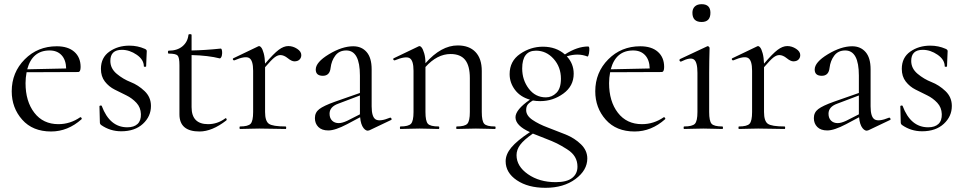

<svg xmlns="http://www.w3.org/2000/svg" viewBox="-20 -616 4610 917"><path d="M363 -56Q364 -57 366.5 -55.5Q369 -54 370 -51.5Q371 -49 370 -47Q304 12 224 12Q136 12 86 -44.5Q36 -101 36 -180Q36 -270 98 -332.5Q160 -395 251 -395Q305 -395 335 -368.5Q365 -342 365 -296Q365 -272 353 -272L107 -271Q102 -244 102 -219Q102 -132 144 -77.5Q186 -23 259 -23Q315 -23 363 -56ZM217 -375Q134 -375 110 -285L296 -289Q295 -330 274 -352.5Q253 -375 217 -375Z M507 -325Q507 -289 537.5 -263.5Q568 -238 604 -224Q640 -210 670.5 -181Q701 -152 701 -110Q701 -60 662.5 -24.5Q624 11 559 11Q506 11 463 -19Q457 -24 457 -31L455 -109Q455 -111 460 -112Q465 -113 466 -110Q504 -8 588 -8Q620 -8 637 -24Q654 -40 653 -71Q652 -103 631.5 -125Q611 -147 583.5 -160.5Q556 -174 528 -188Q500 -202 481 -226.5Q462 -251 462 -287Q462 -341 502.5 -369.5Q543 -398 598 -398Q637 -398 671 -383Q681 -379 681 -372Q681 -362 679.5 -338Q678 -314 678 -299Q678 -297 672.5 -297Q667 -297 667 -299Q667 -331 633 -354.5Q599 -378 562 -378Q507 -378 507 -325Z M1055 -50Q1059 -54 1062 -48Q1064 -44 1061 -41Q993 12 933 12Q837 12 837 -70V-305Q837 -341 828.5 -350.5Q820 -360 786 -360Q782 -360 782 -367Q782 -374 786 -374Q826 -374 851 -394.5Q876 -415 880 -449Q880 -453 887.5 -453Q895 -453 895 -449V-375Q958 -376 1034 -384Q1041 -384 1041 -362Q1041 -357 1039.5 -350.5Q1038 -344 1035 -340.5Q1032 -337 1030 -337Q975 -351 895 -353V-104Q895 -23 974 -23Q1018 -23 1055 -50Z M1419 -353Q1419 -340 1410.5 -331.5Q1402 -323 1386 -323Q1373 -323 1354.5 -338Q1336 -353 1319 -353Q1306 -353 1291.5 -342Q1277 -331 1246 -295V-81Q1246 -38 1264 -25Q1282 -12 1344 -12Q1347 -12 1347 -6Q1347 0 1344 0Q1327 0 1284.5 -1Q1242 -2 1218 -2Q1199 -2 1168 -1Q1137 0 1126 0Q1124 0 1124 -6Q1124 -12 1126 -12Q1165 -12 1177 -25Q1189 -38 1189 -81V-278Q1189 -328 1170 -339Q1151 -350 1100 -328Q1097 -327 1094.5 -329Q1092 -331 1092 -334Q1092 -337 1095 -338L1214 -395Q1220 -398 1227 -390Q1234 -382 1239.5 -361.5Q1245 -341 1246 -312Q1287 -360 1311 -378Q1335 -396 1357 -396Q1379 -396 1399 -383Q1419 -370 1419 -353Z M1843 -54Q1847 -55 1849.5 -50Q1852 -45 1848 -43L1745 6Q1730 13 1716.5 -4Q1703 -21 1700 -56L1638 -23Q1581 7 1548 7Q1517 7 1500.5 -9.5Q1484 -26 1484 -52Q1484 -79 1505 -95Q1526 -111 1579 -130L1699 -172V-255Q1699 -375 1634 -375Q1600 -375 1581.5 -350.5Q1563 -326 1559 -292Q1555 -254 1522 -254Q1488 -254 1488 -284Q1488 -319 1551 -357Q1614 -395 1667 -395Q1707 -395 1731 -367.5Q1755 -340 1755 -285V-108Q1755 -57 1774.5 -45.5Q1794 -34 1843 -54ZM1638 -39 1699 -70V-76V-160L1596 -121Q1554 -106 1554 -73Q1554 -52 1566 -40Q1578 -28 1598 -28Q1614 -28 1638 -39Z M2344 -12Q2347 -12 2347 -6Q2347 0 2344 0Q2333 0 2302 -1Q2271 -2 2253 -2Q2234 -2 2203 -1Q2172 0 2161 0Q2159 0 2159 -6Q2159 -12 2161 -12Q2200 -12 2212 -25Q2224 -38 2224 -81V-243Q2224 -302 2201.5 -330Q2179 -358 2132 -358Q2068 -358 2012 -296V-81Q2012 -38 2023.5 -25Q2035 -12 2075 -12Q2078 -12 2078 -6Q2078 0 2075 0Q2064 0 2033 -1Q2002 -2 1984 -2Q1965 -2 1934 -1Q1903 0 1892 0Q1890 0 1890 -6Q1890 -12 1892 -12Q1931 -12 1943 -25Q1955 -38 1955 -81V-278Q1955 -328 1936 -338.5Q1917 -349 1866 -328Q1863 -327 1860.5 -329Q1858 -331 1858 -334Q1858 -337 1861 -338L1980 -395Q1986 -398 1993 -390Q2000 -382 2006 -361.5Q2012 -341 2012 -314Q2087 -399 2166 -399Q2221 -399 2251 -367.5Q2281 -336 2281 -277V-81Q2281 -38 2292.5 -25Q2304 -12 2344 -12Z M2789 -394Q2798 -394 2793 -361Q2790 -346 2786 -346Q2741 -364 2687 -347Q2720 -312 2720 -264Q2720 -205 2670.5 -169Q2621 -133 2560 -133Q2542 -133 2525 -136Q2505 -124 2499 -114.5Q2493 -105 2493 -90Q2493 -64 2523 -43.5Q2553 -23 2596 -7Q2639 9 2682 26.5Q2725 44 2755 73.5Q2785 103 2785 141Q2785 197 2728.5 239Q2672 281 2585 281Q2502 281 2448.5 245Q2395 209 2395 154Q2395 121 2422 88.5Q2449 56 2511 15Q2442 -16 2442 -56Q2442 -92 2511 -140Q2465 -153 2439.5 -187Q2414 -221 2414 -262Q2414 -324 2464 -358.5Q2514 -393 2573 -393Q2636 -393 2678 -356Q2737 -394 2789 -394ZM2587 -151Q2616 -151 2637.5 -172.5Q2659 -194 2659 -240Q2659 -296 2624 -335Q2589 -374 2540 -374Q2474 -374 2474 -289Q2474 -234 2505.5 -192.5Q2537 -151 2587 -151ZM2738 180Q2738 154 2726 133.5Q2714 113 2687 96Q2660 79 2640 69Q2620 59 2579.5 43.5Q2539 28 2525 22Q2482 52 2464.5 75.5Q2447 99 2447 125Q2447 178 2501.5 216Q2556 254 2634 254Q2687 254 2712.5 234Q2738 214 2738 180Z M3150 -56Q3151 -57 3153.5 -55.5Q3156 -54 3157 -51.5Q3158 -49 3157 -47Q3091 12 3011 12Q2923 12 2873 -44.5Q2823 -101 2823 -180Q2823 -270 2885 -332.5Q2947 -395 3038 -395Q3092 -395 3122 -368.5Q3152 -342 3152 -296Q3152 -272 3140 -272L2894 -271Q2889 -244 2889 -219Q2889 -132 2931 -77.5Q2973 -23 3046 -23Q3102 -23 3150 -56ZM3004 -375Q2921 -375 2897 -285L3083 -289Q3082 -330 3061 -352.5Q3040 -375 3004 -375Z M3331 -511Q3287 -511 3287 -555Q3287 -574 3298.5 -585Q3310 -596 3331 -596Q3373 -596 3373 -555Q3373 -511 3331 -511ZM3247 0Q3245 0 3245 -6Q3245 -12 3247 -12Q3287 -12 3299 -25Q3311 -38 3311 -81V-268Q3311 -320 3294 -332Q3277 -344 3233 -322Q3230 -321 3227.5 -323.5Q3225 -326 3225 -329Q3225 -332 3228 -334L3358 -395Q3361 -397 3365 -393.5Q3369 -390 3369 -387Q3369 -383 3368.5 -366.5Q3368 -350 3367.5 -323.5Q3367 -297 3367 -269V-81Q3367 -38 3378.5 -25Q3390 -12 3430 -12Q3433 -12 3433 -6Q3433 0 3430 0Q3419 0 3388.5 -1Q3358 -2 3339 -2Q3320 -2 3289 -1Q3258 0 3247 0Z M3802 -353Q3802 -340 3793.5 -331.5Q3785 -323 3769 -323Q3756 -323 3737.5 -338Q3719 -353 3702 -353Q3689 -353 3674.5 -342Q3660 -331 3629 -295V-81Q3629 -38 3647 -25Q3665 -12 3727 -12Q3730 -12 3730 -6Q3730 0 3727 0Q3710 0 3667.5 -1Q3625 -2 3601 -2Q3582 -2 3551 -1Q3520 0 3509 0Q3507 0 3507 -6Q3507 -12 3509 -12Q3548 -12 3560 -25Q3572 -38 3572 -81V-278Q3572 -328 3553 -339Q3534 -350 3483 -328Q3480 -327 3477.5 -329Q3475 -331 3475 -334Q3475 -337 3478 -338L3597 -395Q3603 -398 3610 -390Q3617 -382 3622.5 -361.5Q3628 -341 3629 -312Q3670 -360 3694 -378Q3718 -396 3740 -396Q3762 -396 3782 -383Q3802 -370 3802 -353Z M4226 -54Q4230 -55 4232.5 -50Q4235 -45 4231 -43L4128 6Q4113 13 4099.5 -4Q4086 -21 4083 -56L4021 -23Q3964 7 3931 7Q3900 7 3883.5 -9.5Q3867 -26 3867 -52Q3867 -79 3888 -95Q3909 -111 3962 -130L4082 -172V-255Q4082 -375 4017 -375Q3983 -375 3964.5 -350.5Q3946 -326 3942 -292Q3938 -254 3905 -254Q3871 -254 3871 -284Q3871 -319 3934 -357Q3997 -395 4050 -395Q4090 -395 4114 -367.5Q4138 -340 4138 -285V-108Q4138 -57 4157.5 -45.5Q4177 -34 4226 -54ZM4021 -39 4082 -70V-76V-160L3979 -121Q3937 -106 3937 -73Q3937 -52 3949 -40Q3961 -28 3981 -28Q3997 -28 4021 -39Z M4332 -325Q4332 -289 4362.5 -263.5Q4393 -238 4429 -224Q4465 -210 4495.5 -181Q4526 -152 4526 -110Q4526 -60 4487.5 -24.5Q4449 11 4384 11Q4331 11 4288 -19Q4282 -24 4282 -31L4280 -109Q4280 -111 4285 -112Q4290 -113 4291 -110Q4329 -8 4413 -8Q4445 -8 4462 -24Q4479 -40 4478 -71Q4477 -103 4456.5 -125Q4436 -147 4408.5 -160.5Q4381 -174 4353 -188Q4325 -202 4306 -226.5Q4287 -251 4287 -287Q4287 -341 4327.5 -369.5Q4368 -398 4423 -398Q4462 -398 4496 -383Q4506 -379 4506 -372Q4506 -362 4504.5 -338Q4503 -314 4503 -299Q4503 -297 4497.5 -297Q4492 -297 4492 -299Q4492 -331 4458 -354.5Q4424 -378 4387 -378Q4332 -378 4332 -325Z"/></svg>

Font: Cormorant
Style: Regular
Weight: 400
Designer: Christian Thalmann (Catharsis Fonts)
Version: Version 1.000;PS 001.000;hotconv 1.0.70;makeotf.lib2.5.58329